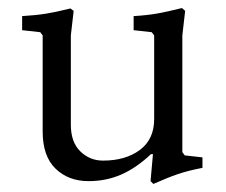

<svg xmlns="http://www.w3.org/2000/svg" viewBox="-20 -436 562 477"><path d="M354 14 360 -53H355Q319 -19 281.5 -2.5Q244 14 200 14Q150 14 118 -17Q86 -48 86 -109V-348L80 -356L35 -361V-396Q69 -398 94 -402Q119 -406 155 -415L163 -409L156 -348V-126Q156 -83 179.5 -60Q203 -37 236 -37Q292 -37 327.5 -63.5Q363 -90 363 -140V-348L357 -356L312 -361V-396Q346 -398 371 -402.5Q396 -407 432 -416L440 -409L433 -348V-58L439 -50L483 -45V-19Q447 -12 422 -3.5Q397 5 361 21Z"/></svg>

Font: EB Squaramond
Style: Regular
Weight: 400
Designer: Jake Brussel Faria
Foundry: Jake Brussel Faria
Version: Version 0.002